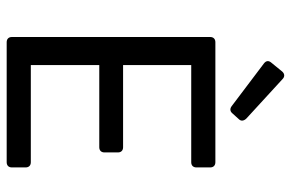

<svg xmlns="http://www.w3.org/2000/svg" viewBox="-168 -703 871 575"><g transform="rotate(90 267.5 -415.5)"><path d="M169.9 -770.5 297.9 -673.8C305.7 -668 313.5 -668.9 319.3 -675.8L336.9 -695.3C343.8 -702.1 341.8 -710.9 335 -717.8L216.8 -826.2C210 -833 201.2 -833 194.3 -825.2L168 -793C161.1 -785.2 161.1 -777.3 169.9 -770.5ZM90.8 -609.4V-15.6C90.8 -5.9 96.7 0 106.4 0H465.8C475.6 0 481.4 -5.9 481.4 -15.6V-56.6C481.4 -66.4 475.6 -72.3 465.8 -72.3H174.8V-277.3H420.9C430.7 -277.3 436.5 -283.2 436.5 -293V-333C436.5 -342.8 430.7 -348.6 420.9 -348.6H174.8V-552.7H465.8C475.6 -552.7 481.4 -558.6 481.4 -568.4V-609.4C481.4 -619.1 475.6 -625 465.8 -625H106.4C96.7 -625 90.8 -619.1 90.8 -609.4Z"/></g></svg>

Font: Ed Sans Neue
Style: Regular
Weight: 400
Designer: Stephen Hutchings
Version: Version 1.004;PS 001.004;hotconv 1.0.88;makeotf.lib2.5.64775